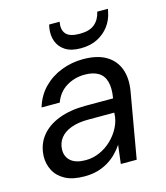

<svg xmlns="http://www.w3.org/2000/svg" viewBox="-108 -792 769 887"><g transform="rotate(-15 276.0 -348.0)"><path d="M187 12Q131 12 95.5 -7Q60 -26 43.5 -58Q27 -90 28 -126Q30 -181 61 -220.5Q92 -260 147 -281Q202 -302 274 -302H407Q415 -349 406.5 -380.5Q398 -412 373 -427Q348 -442 308 -442Q260 -442 220.5 -418Q181 -394 164 -347H77Q93 -401 129.5 -438Q166 -475 215.5 -494Q265 -513 319 -513Q387 -513 429 -488Q471 -463 487.5 -417.5Q504 -372 493 -310L439 0H363L374 -89Q360 -68 341.5 -49.5Q323 -31 299.5 -17Q276 -3 248.5 4.5Q221 12 187 12ZM212 -59Q247 -59 279.5 -73.5Q312 -88 337.5 -113Q363 -138 378.5 -169Q394 -200 395 -233V-237H270Q223 -237 189 -224.5Q155 -212 137 -189Q119 -166 118 -135Q117 -100 141 -79.5Q165 -59 212 -59ZM324 -564Q278 -564 250.5 -581.5Q223 -599 212 -628.5Q201 -658 207 -694L210 -708H260Q253 -671 270.5 -650.5Q288 -630 336 -630Q383 -630 407.5 -650.5Q432 -671 440 -708H491L488 -693Q481 -657 459.5 -628Q438 -599 404 -581.5Q370 -564 324 -564Z"/></g></svg>

Font: DM Sans 17pt
Style: Italic
Weight: 400
Italic angle: -10°
Version: Version 4.004;gftools[0.9.30]